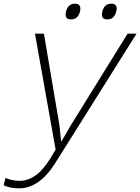

<svg xmlns="http://www.w3.org/2000/svg" viewBox="-90 -814 766 1049"><path d="M545 -751Q534 -708 496 -708Q459 -708 469 -751Q480 -794 518 -794Q556 -794 545 -751ZM347 -751Q336 -708 298 -708Q260 -708 271 -751Q282 -794 319 -794Q357 -794 347 -751ZM656 -630 213 75Q167 148 117.5 181.5Q68 215 15 215Q-37 215 -70 198L-60 158Q-23 174 17 174Q61 174 102.5 146Q144 118 188 47Q194 37 199 28Q204 20 208 13.5Q212 7 214 4L101 -630H150L235 -128L244 -42H246L296 -128L607 -630Z"/></svg>

Font: TypoPRO Sinkin Sans
Style: 200 X Light Italic
Weight: 200
Italic angle: -112°
Designer: Keith Bates
Foundry: K-Type
Version: Sinkin Sans (version 1.0)  by Keith Bates   •   © 2014   www